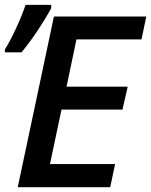

<svg xmlns="http://www.w3.org/2000/svg" viewBox="-40 -783 631 803"><path d="M185.5 -713.9H571.8L551.8 -618.2H279.8L238.3 -420.4H494.1L472.2 -324.7H217.3L168.9 -96.7H441.4L420.9 0H34.2ZM66.9 -762.7H174.3V-749Q149.4 -703.1 115.7 -652.8Q82 -602.5 49.8 -564H-19.5V-576.2Q2 -610.4 26.9 -664.1Q51.8 -717.8 66.9 -762.7Z"/></svg>

Font: Viking Open Sans Light
Style: Bold Italic
Weight: 600
Italic angle: -12°
Foundry: Ascender Corporation
Version: Version 2.000